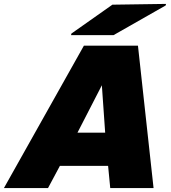

<svg xmlns="http://www.w3.org/2000/svg" viewBox="-67 -964 874 984"><path d="M640 -730 720 0H498L487 -114H240L179 0H-47L363 -730ZM297 -784 299 -792 509 -940 784 -944 782 -936 515 -784ZM330 -284H472L455 -527Z"/></svg>

Font: Nacelle Black
Style: Italic
Weight: 900
Italic angle: -12°
Designer: Sora Sagano
Foundry: Sora Sagano
Version: Version 1.000;FEAKit 1.0